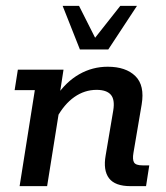

<svg xmlns="http://www.w3.org/2000/svg" viewBox="-20 -636 566 656"><path d="M47 0 99 -328H30L41 -398H197L179 -281L172 -307Q206 -357 251 -382.5Q296 -408 348 -408Q410 -408 442.5 -376Q475 -344 464 -279L436 -114Q432 -91 438 -81Q444 -71 467 -71H490L479 0H426Q373 0 352.5 -27Q332 -54 341 -105L367 -259Q373 -296 358.5 -312.5Q344 -329 310 -329Q269 -329 234 -304.5Q199 -280 173 -232L187 -288L141 0ZM253 -467 194 -616H250L305 -507L391 -616H448L350 -467Z"/></svg>

Font: Rokkitt Medium
Style: Italic
Weight: 500
Italic angle: -9°
Designer: Vernon Adams
Foundry: Vernon Adams
Version: Version 3.103